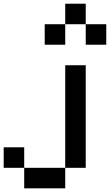

<svg xmlns="http://www.w3.org/2000/svg" viewBox="-20 -909 596 1040"><path d="M333.3 111.1H111.1V0H333.3ZM444.4 0H333.3V-555.6H444.4ZM111.1 0H0V-111.1H111.1ZM555.6 -666.7H444.4V-777.8H555.6ZM444.4 -777.8H333.3V-888.9H444.4ZM333.3 -666.7H222.2V-777.8H333.3Z"/></svg>

Font: Pixeloid Sans
Style: Regular
Weight: 400
Designer: GGBotNet
Foundry: GGBotNet
Version: 0.5